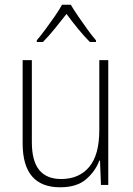

<svg xmlns="http://www.w3.org/2000/svg" viewBox="-20 -784 562 814"><path d="M439 -529V0H408L404 -103H401Q385 -59 345.5 -24.5Q306 10 235 10Q76 10 76 -176V-529H115V-182Q115 -101 146.5 -63Q178 -25 239 -25Q315 -25 358 -76Q401 -127 401 -232V-529ZM280 -764Q293 -742 312.5 -713.5Q332 -685 352 -657.5Q372 -630 387 -613V-606H361Q336 -631 309.5 -663.5Q283 -696 262 -725Q240 -697 213.5 -664Q187 -631 162 -606H136V-613Q152 -632 172.5 -659.5Q193 -687 212 -714.5Q231 -742 243 -764Z"/></svg>

Font: Noto Sans Tamil SemiCondensed ExtraLight
Style: Regular
Weight: 200
Width: 4
Designer: Jelle Bosma - Monotype Design Team
Foundry: Monotype Imaging Inc.
Version: Version 2.004; ttfautohint (v1.8.4.7-5d5b)